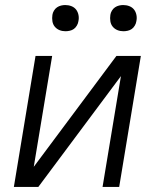

<svg xmlns="http://www.w3.org/2000/svg" viewBox="-20 -742 640 762"><path d="M35 0 121 -520H187L114 -80L442 -520H539L453 0H387L460 -440L132 0ZM470 -618Q457 -618 446 -622.5Q435 -627 427.5 -636Q420 -645 418 -657.5Q416 -670 418 -683Q419 -691 424 -699.5Q429 -708 436.5 -713Q444 -718 452.5 -720Q461 -722 469 -722Q482 -722 493.5 -717.5Q505 -713 512 -704Q519 -695 521.5 -682.5Q524 -670 521 -657Q520 -649 515 -640.5Q510 -632 503 -627Q496 -622 487 -620Q478 -618 470 -618ZM240 -618Q227 -618 216 -622.5Q205 -627 197.5 -636Q190 -645 188 -657.5Q186 -670 188 -683Q189 -691 194 -699.5Q199 -708 206.5 -713Q214 -718 222.5 -720Q231 -722 239 -722Q252 -722 263.5 -717.5Q275 -713 282 -704Q289 -695 291.5 -682.5Q294 -670 291 -657Q290 -649 285 -640.5Q280 -632 273 -627Q266 -622 257 -620Q248 -618 240 -618Z"/></svg>

Font: Iosevka Aile Light Oblique
Style: Regular
Weight: 300
Italic angle: -9°
Designer: Belleve Invis
Foundry: Belleve Invis
Version: Version 31.1.0; ttfautohint (v1.8.4)